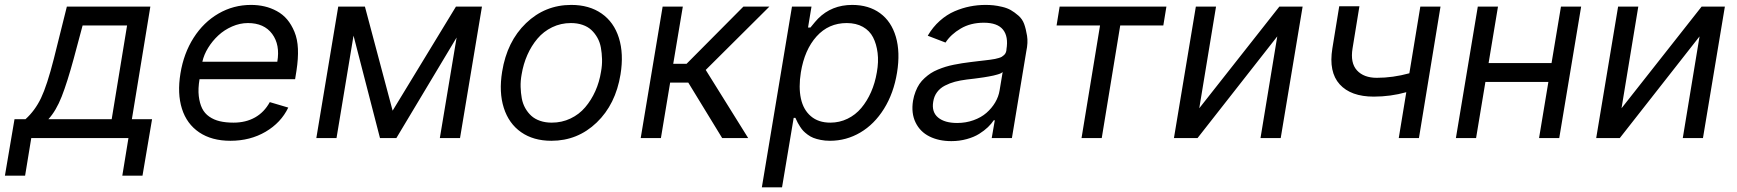

<svg xmlns="http://www.w3.org/2000/svg" viewBox="-73 -573 7211 797"><path d="M-52.6 156.2 -12.8 -78.1H32.7Q72.4 -114 97.3 -166Q122.2 -218 150.6 -329.5L204.5 -545.5H551.1L474.4 -78.1H558.2L518.5 156.2H434.7L460.2 0H56.8L31.2 156.2ZM127.8 -78.1H390.6L454.5 -467.3H269.9L233 -329.5Q206.3 -231.5 183.1 -172.2Q159.8 -112.9 127.8 -78.1Z M883.5 11.4Q805.8 11.4 753.9 -23.6Q702.1 -58.6 682.2 -121.8Q662.3 -185 676.1 -268.5Q689.6 -351.6 730.8 -416.2Q772 -480.8 834 -516.7Q896 -552.6 968.8 -552.6Q998.2 -552.6 1024.7 -546.5Q1051.1 -540.5 1076 -527Q1100.9 -513.5 1118.8 -492.4Q1136.7 -471.2 1149.3 -440.9Q1161.9 -410.5 1163.7 -370.6Q1165.5 -330.6 1157.7 -279.8L1152 -244.3H755.3Q748.6 -204.5 752.1 -174.4Q755.7 -144.2 766 -123.2Q776.3 -102.3 795.5 -89Q814.6 -75.6 839.3 -69.8Q864 -63.9 896.3 -63.9Q947.1 -63.9 985.4 -85.4Q1023.8 -106.9 1046.9 -149.1L1123.6 -126.4Q1093.4 -63.6 1029.5 -26.1Q965.6 11.4 883.5 11.4ZM767 -316.8H1078.1Q1090.2 -387.1 1056.8 -432.2Q1023.4 -477.3 956 -477.3Q922.9 -477.3 890.4 -463.1Q858 -448.9 833.3 -426Q808.6 -403.1 791 -374.5Q773.4 -345.9 767 -316.8Z M1556.8 -113.6 1819.6 -545.5H1927.6L1836.6 0H1752.8L1822.4 -417.3L1572.4 0H1504.3L1394.5 -425.1L1323.9 0H1240.1L1331 -545.5H1441.8Z M2215.9 11.4Q2141.3 11.4 2090.2 -24.3Q2039.1 -60 2018.3 -125.2Q1997.5 -190.3 2011.4 -275.6Q2031.6 -400.9 2110.4 -476.7Q2189.3 -552.6 2298.3 -552.6Q2372.9 -552.6 2424.2 -516.9Q2475.5 -481.2 2496.1 -415.5Q2516.7 -349.8 2502.8 -264.2Q2482.6 -139.9 2403.8 -64.3Q2324.9 11.4 2215.9 11.4ZM2217.3 -63.9Q2259.2 -63.9 2295.1 -81Q2331 -98 2356.2 -127.7Q2381.4 -157.3 2398.3 -195Q2415.1 -232.6 2421.9 -275.6Q2426.8 -302.2 2426.1 -327.4Q2425.4 -352.6 2421.3 -375.2Q2417.3 -397.7 2406.8 -416.4Q2396.3 -435 2381.6 -448.7Q2366.8 -462.4 2345.2 -469.8Q2323.5 -477.3 2296.9 -477.3Q2255 -477.3 2219.1 -459.9Q2183.2 -442.5 2158 -412.6Q2132.8 -382.8 2116.1 -345Q2099.4 -307.2 2092.3 -264.2Q2087.4 -237.6 2088.1 -212.4Q2088.8 -187.1 2092.9 -165Q2096.9 -142.8 2107.4 -124.1Q2117.9 -105.5 2132.6 -92.2Q2147.4 -78.8 2169 -71.4Q2190.7 -63.9 2217.3 -63.9Z M2586.6 0 2677.6 -545.5H2761.4L2721.6 -308.2H2777L3012.8 -545.5H3120.7L2856.5 -282.7L3032.7 0H2924.7L2784.1 -230.1H2708.8L2670.5 0Z M3089.5 204.5 3214.5 -545.5H3295.5L3281.2 -458.8H3291.2Q3313.6 -486.5 3322.8 -495.7Q3379.3 -552.6 3464.5 -552.6Q3533 -552.6 3580.1 -518.3Q3627.1 -484 3645.8 -420.1Q3664.4 -356.2 3650.6 -271.3Q3636.7 -186.1 3596.6 -121.6Q3556.5 -57.2 3498.2 -22.9Q3440 11.4 3372.2 11.4Q3351.6 11.4 3333.8 7.8Q3316.1 4.3 3303.4 -0.7Q3290.8 -5.7 3279.5 -14.2Q3268.1 -22.7 3261.5 -29.7Q3255 -36.6 3248.2 -47.1Q3241.5 -57.5 3238.5 -63.4Q3235.4 -69.2 3231.2 -78.5Q3229.4 -82 3228.7 -83.8H3221.6L3173.3 204.5ZM3251.4 -272.7Q3241.5 -210.6 3251.6 -163.9Q3261.7 -117.2 3293 -90.6Q3324.2 -63.9 3373.6 -63.9Q3411.9 -63.9 3445.1 -80.1Q3478.3 -96.2 3502.3 -124.8Q3526.3 -153.4 3542.8 -190.9Q3559.3 -228.3 3566.8 -272.7Q3574.6 -316.1 3570 -353.3Q3565.3 -390.6 3551.1 -418.1Q3536.9 -445.7 3508.9 -461.5Q3480.8 -477.3 3441.8 -477.3Q3366.5 -477.3 3316.6 -421.9Q3266.7 -366.5 3251.4 -272.7Z M3876.1 12.8Q3823.9 12.8 3785.2 -6.6Q3746.4 -25.9 3727.6 -64.5Q3708.8 -103 3717 -154.8Q3720.5 -175.1 3727.5 -192.8Q3734.4 -210.6 3743.4 -224.1Q3752.5 -237.6 3765.3 -249.1Q3778.1 -260.7 3790.8 -269Q3803.6 -277.3 3820.5 -284.3Q3837.4 -291.2 3852.3 -295.8Q3867.2 -300.4 3886.4 -304.3Q3905.5 -308.2 3920.8 -310.5Q3936.1 -312.9 3955.6 -315.3Q3969.5 -317.1 3986.9 -319.1Q4004.3 -321 4014.4 -322.3Q4024.5 -323.5 4037.3 -325.1Q4050.1 -326.7 4057.2 -328.3Q4064.3 -329.9 4072.6 -332.2Q4081 -334.5 4085.6 -337.4Q4090.2 -340.2 4094.6 -344.3Q4099.1 -348.4 4101.4 -353.3Q4103.7 -358.3 4104.8 -365.1V-367.9Q4113.6 -421.2 4090.6 -449.9Q4067.5 -478.7 4011 -478.7Q3956 -478.7 3915 -454.5Q3873.9 -430.4 3851.9 -396.3L3778.1 -424.7Q3799 -460.6 3828.1 -486.5Q3857.2 -512.4 3889.6 -526.3Q3921.9 -540.1 3953.5 -546.3Q3985.1 -552.6 4018.1 -552.6Q4035.2 -552.6 4050.8 -551Q4066.4 -549.4 4087 -544.6Q4107.6 -539.8 4122.9 -531.1Q4138.1 -522.4 4154.5 -508.2Q4170.8 -494 4178.3 -473.5Q4185.7 -453.1 4190.3 -424.7Q4195 -396.3 4187.1 -359.4L4127.5 0H4043.7L4056.5 -73.9H4052.2Q4042.6 -59.3 4027.9 -45.1Q4013.1 -30.9 3991.7 -17.4Q3970.2 -3.9 3940 4.4Q3909.8 12.8 3876.1 12.8ZM3900.2 -62.5Q3936.1 -62.5 3967.9 -73.9Q3999.6 -85.2 4021.7 -104.4Q4043.7 -123.6 4057.9 -147.5Q4072.1 -171.5 4076.3 -197.4L4089.1 -274.1Q4086.3 -271.3 4081 -268.6Q4075.6 -266 4067.3 -263.7Q4058.9 -261.4 4051 -259.4Q4043 -257.5 4031.2 -255.5Q4019.5 -253.6 4011.4 -252.1Q4003.2 -250.7 3990.2 -249.1Q3977.3 -247.5 3971.4 -246.6Q3965.6 -245.7 3953.7 -244.5Q3941.8 -243.3 3940 -242.9Q3912.3 -239.3 3891 -233.7Q3869.7 -228 3849.6 -217.7Q3829.5 -207.4 3816.9 -190.5Q3804.3 -173.7 3800.8 -150.6Q3793.7 -108 3821 -85.2Q3848.4 -62.5 3900.2 -62.5Z M4312.9 -467.3 4325.6 -545.5H4768.8L4756 -467.3H4577.1L4500.4 0H4416.5L4493.3 -467.3Z M4905.2 -123.6 5237.6 -545.5H5334.2L5243.3 0H5159.4L5229 -421.9L4898.1 0H4800.1L4891 -545.5H4974.8Z M5906.6 -545.5 5817.1 0H5733.3L5764.6 -190.3Q5699.2 -171.9 5629.6 -171.9Q5534.4 -171.9 5488.1 -223Q5441.8 -274.1 5457.7 -372.2L5486.2 -546.9H5570L5541.5 -372.2Q5531.6 -311.8 5559.8 -280.9Q5588.1 -250 5642.4 -250Q5708.8 -250 5777.3 -268.8L5822.8 -545.5Z M6145.2 -545.5 6106.2 -311.1H6367.5L6406.6 -545.5H6490.4L6399.5 0H6315.7L6354.4 -233H6093L6054.3 0H5970.5L6061.4 -545.5Z M6658 -123.6 6990.4 -545.5H7087L6996.1 0H6912.3L6981.9 -421.9L6650.9 0H6552.9L6643.8 -545.5H6727.6Z"/></svg>

Font: Karasuma Gothic
Style: Italic
Weight: 400
Italic angle: -9.39999°
Designer: Rasmus Andersson / Ryoko Nishizuka
Foundry: Genbu
Version: Version 1.00